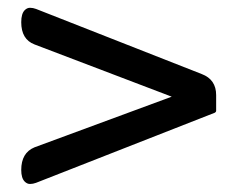

<svg xmlns="http://www.w3.org/2000/svg" viewBox="-20 -582 595 481"><path d="M70.3 -124Q62.5 -121.1 55.2 -121.1Q47.9 -121.1 42 -127Q33.2 -135.7 33.2 -156.2Q33.2 -199.2 66.4 -212.9L410.2 -339.8L66.4 -470.7Q33.2 -483.4 33.2 -526.4Q33.2 -547.9 42 -556.6Q47.9 -562.5 55.2 -562.5Q62.5 -562.5 70.3 -559.6L485.4 -396.5Q521.5 -382.8 521.5 -343.8Q521.5 -342.8 521.5 -341.8V-304.7Q521.5 -301.8 518.6 -299.8Z"/></svg>

Font: TaiwanPearl
Style: Regular
Weight: 400
Version: Version 2.102